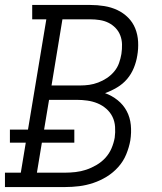

<svg xmlns="http://www.w3.org/2000/svg" viewBox="-33 -755 653 775"><path d="M-13 0V-58H51L71 -179H7V-232H80L154 -677H97V-735H331Q360 -735 388 -730.5Q416 -726 440.5 -714.5Q465 -703 484 -684Q503 -665 513 -640Q523 -615 524.5 -586.5Q526 -558 521 -530Q517 -505 507 -480.5Q497 -456 480 -436Q463 -416 439.5 -402Q416 -388 391 -379Q419 -369 442 -350.5Q465 -332 478.5 -306.5Q492 -281 495 -250.5Q498 -220 493 -188Q488 -160 476.5 -132Q465 -104 444.5 -81Q424 -58 398 -42Q372 -26 343.5 -16.5Q315 -7 286.5 -3.5Q258 0 230 0ZM175 -410H290Q309 -410 327 -412.5Q345 -415 363.5 -422Q382 -429 398.5 -440Q415 -451 428 -466.5Q441 -482 447.5 -500.5Q454 -519 457 -537Q460 -557 459.5 -576Q459 -595 452.5 -612Q446 -629 433.5 -642Q421 -655 405 -663Q389 -671 370 -674Q351 -677 332 -677H219ZM116 -58H229Q250 -58 272 -60.5Q294 -63 315 -70Q336 -77 356.5 -89Q377 -101 392.5 -118Q408 -135 417 -156Q426 -177 430 -199Q433 -221 431.5 -243Q430 -265 421 -283.5Q412 -302 396 -316Q380 -330 360.5 -338Q341 -346 319.5 -349Q298 -352 276 -352H165L145 -232H267V-179H136Z"/></svg>

Font: Iosevka HT Light Extended
Style: Italic
Weight: 300
Width: 7
Italic angle: -9°
Monospace: yes
Designer: Belleve Invis
Foundry: Belleve Invis
Version: Version 32.3.0; ttfautohint (v1.8.4)